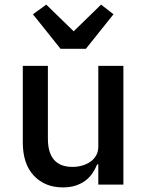

<svg xmlns="http://www.w3.org/2000/svg" viewBox="-20 -802 640 834"><path d="M407 -88H402Q394 -68 381.5 -49.5Q369 -31 351 -17.5Q333 -4 309 4Q285 12 253 12Q175 12 127 -39Q79 -90 79 -184V-516H188V-200Q188 -77 295 -77Q316 -77 336 -82.5Q356 -88 372 -99Q388 -110 397.5 -126.5Q407 -143 407 -166V-516H516V0H407ZM243 -590 123 -740 181 -782 300 -666 419 -782 473 -740 353 -590Z"/></svg>

Font: IBM Plex Mono Medium
Style: Regular
Weight: 500
Monospace: yes
Designer: Mike Abbink, Paul van der Laan, Pieter van Rosmalen
Foundry: Bold Monday
Version: Version 2.3